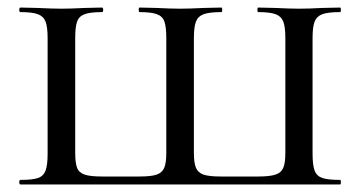

<svg xmlns="http://www.w3.org/2000/svg" viewBox="-20 -488 953 508"><path d="M34 -12Q66 -12 80.5 -17Q95 -22 100.5 -36.5Q106 -51 106 -81V-387Q106 -417 100.5 -431Q95 -445 80 -450.5Q65 -456 34 -456Q31 -456 31 -462Q31 -468 34 -468L79 -467Q119 -465 142 -465Q167 -465 205 -467L250 -468Q253 -468 253 -462Q253 -456 250 -456Q219 -456 204 -450.5Q189 -445 184 -431Q179 -417 179 -387V-83Q179 -57 184 -44Q189 -31 204 -26Q219 -21 250 -21H349Q380 -21 394.5 -26Q409 -31 414.5 -44Q420 -57 420 -83V-387Q420 -417 415 -431Q410 -445 395 -450.5Q380 -456 349 -456Q347 -456 347 -462Q347 -468 349 -468L394 -467Q432 -465 457 -465Q481 -465 519 -467L566 -468Q568 -468 568 -462Q568 -456 566 -456Q534 -456 519 -450.5Q504 -445 498.5 -431Q493 -417 493 -387V-83Q493 -57 498.5 -44Q504 -31 518.5 -26Q533 -21 564 -21H663Q694 -21 709 -26Q724 -31 729.5 -44Q735 -57 735 -83V-387Q735 -417 729.5 -431Q724 -445 709 -450.5Q694 -456 663 -456Q661 -456 661 -462Q661 -468 663 -468L708 -467Q748 -465 772 -465Q795 -465 833 -467L880 -468Q882 -468 882 -462Q882 -456 880 -456Q848 -456 833 -450.5Q818 -445 812.5 -431Q807 -417 807 -387V-81Q807 -51 812.5 -36.5Q818 -22 833 -17Q848 -12 880 -12Q882 -12 882 -6Q882 0 880 0H34Q31 0 31 -6Q31 -12 34 -12Z"/></svg>

Font: Cormorant SC Medium
Style: Regular
Weight: 500
Designer: Christian Thalmann (Catharsis Fonts)
Version: Version 3.000